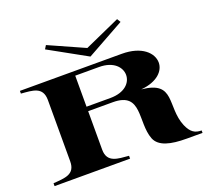

<svg xmlns="http://www.w3.org/2000/svg" viewBox="-152 -1129 1449 1326"><g transform="rotate(-20 572.5 -466.0)"><path d="M1015 -91C949 -247 1067 -400 824 -423C947 -434 1001 -497 1001 -556C1001 -627 928 -700 782 -700H33V-680C118 -673 192 -673 193 -576V-124C193 -27 118 -28 33 -21V0H588V-21C511 -28 428 -26 428 -124V-407H609C825 -407 723 -216 775 -82C801 -16 886 4 1003 4H1119V-14C1072 -14 1041 -31 1015 -91ZM603 -440H428V-668H603C710 -668 760 -609 760 -553C760 -497 711 -440 603 -440ZM294 -910 572 -756 849 -910 833 -936 572 -819 310 -936Z"/></g></svg>

Font: Sprat Extended
Style: Bold
Weight: 700
Width: 9
Designer: Ethan Nakache
Foundry: Collletttivo
Version: Version 2.000;Glyphs 3.2 (3217)